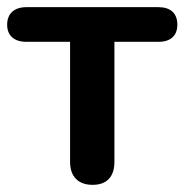

<svg xmlns="http://www.w3.org/2000/svg" viewBox="-22 -509 516 537"><path d="M237 8C277 8 298 -15 298 -56V-392H421C455 -392 474 -409 474 -440C474 -472 455 -489 421 -489H52C18 -489 -2 -471 -2 -440C-2 -409 18 -392 52 -392H174V-56C174 -15 197 8 237 8Z"/></svg>

Font: SN Pro SemiBold
Style: Regular
Weight: 600
Designer: Tobias Whetton
Foundry: Supernotes
Version: Version 1.003;Glyphs 3.3 (3324)